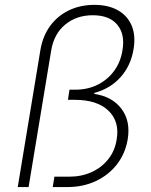

<svg xmlns="http://www.w3.org/2000/svg" viewBox="-20 -757 611 777"><path d="M51.8 0 143.6 -555.2Q153.3 -611.8 183.1 -652.3Q212.9 -692.9 258.8 -715.1Q304.7 -737.3 361.8 -737.3Q418 -737.3 456.8 -715.6Q495.6 -693.8 512.7 -653.8Q529.8 -613.8 520.5 -558.1Q509.3 -490.7 467.8 -444.6Q426.3 -398.4 361.8 -380.9L361.3 -377Q433.6 -366.7 471.4 -316.9Q509.3 -267.1 496.6 -191.9Q486.8 -135.3 453.4 -92Q419.9 -48.8 368.2 -24.4Q316.4 0 252.9 0H193.4L200.2 -42H260.3Q310.5 -42 351.3 -60.8Q392.1 -79.6 418.7 -113.5Q445.3 -147.5 452.1 -192.4Q464.8 -264.6 419.2 -308.8Q373.5 -353 282.7 -353H254.9L261.2 -394H283.7Q335 -394 375.5 -414.3Q416 -434.6 442.1 -470.5Q468.3 -506.3 475.6 -553.7Q486.8 -618.2 454.8 -656.7Q422.9 -695.3 355.5 -695.3Q289.6 -695.3 244.1 -657.7Q198.7 -620.1 187.5 -554.7L95.7 0Z"/></svg>

Font: Inter 20pt ExtraLight
Style: Italic
Weight: 250
Italic angle: -9.3988°
Version: Version 4.001;git-66647c0bb